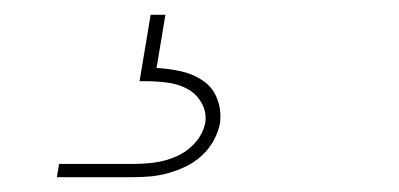

<svg xmlns="http://www.w3.org/2000/svg" viewBox="-20 -20 540 260"><path d="M57 220 60 202H160Q175 202 190 200Q205 198 219.5 191.5Q234 185 244.5 173Q255 161 258 146Q260 132 253 119.5Q246 107 234 100.5Q222 94 207.5 92Q193 90 179 90H169L184 0H204L192 72Q209 73 225 76.5Q241 80 254.5 89Q268 98 274 113.5Q280 129 278 146Q276 158 269.5 170Q263 182 253 191Q243 200 231.5 205.5Q220 211 207.5 214.5Q195 218 182.5 219Q170 220 157 220Z"/></svg>

Font: Iosevka Curly Thin Oblique
Style: Regular
Weight: 100
Italic angle: -9°
Monospace: yes
Designer: Belleve Invis
Foundry: Belleve Invis
Version: Version 11.1.0; ttfautohint (v1.8.3)